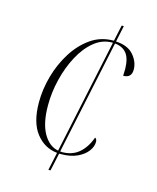

<svg xmlns="http://www.w3.org/2000/svg" viewBox="-109 -790 709 866"><g transform="rotate(15 246.0 -357.0)"><path d="M200 0 218 -84Q158 -90 119 -140Q80 -190 80 -284Q80 -345 97.5 -407Q115 -469 148 -521.5Q181 -574 227.5 -606.5Q274 -639 333 -639H335L351 -714H361L345 -638Q401 -635 428 -603.5Q455 -572 455 -536Q455 -497 416 -497Q416 -504 416.5 -512.5Q417 -521 417 -530Q416 -579 397 -602Q378 -625 343 -628L230 -94Q234 -93 238 -93Q286 -93 317.5 -120Q349 -147 366 -195Q375 -190 375 -177Q375 -155 359 -133.5Q343 -112 312 -97.5Q281 -83 237 -83Q232 -83 228 -83L210 0ZM123 -281Q123 -198 150 -150.5Q177 -103 220 -95L333 -629H330Q284 -629 246 -598Q208 -567 180.5 -515.5Q153 -464 138 -403Q123 -342 123 -281Z"/></g></svg>

Font: Noto Serif Display SemiCondensed ExtraLight
Style: Italic
Weight: 200
Width: 4
Italic angle: -12°
Designer: Monotype Design Team
Foundry: Monotype Imaging Inc.
Version: Version 2.009